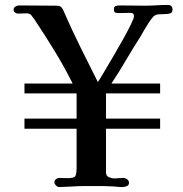

<svg xmlns="http://www.w3.org/2000/svg" viewBox="-20 -754 740 777"><path d="M678 -715Q678 -703 669 -700Q660 -697 647 -697Q634 -697 621 -696Q608 -695 600 -686Q593 -679 582.5 -663Q572 -647 563 -631.5Q554 -616 549 -607Q519 -560 490.5 -511.5Q462 -463 431 -416H628V-376H409V-274H628V-233H409V-56Q409 -42 420.5 -37Q432 -32 443 -32Q452 -32 461 -33Q470 -34 478 -34Q487 -34 494.5 -28.5Q502 -23 502 -14Q502 -4 492.5 -0.5Q483 3 475 3Q463 3 450.5 1.5Q438 0 425 0Q412 -1 398.5 -1Q385 -1 371 -1Q346 -1 320 -1Q294 -1 268 1Q256 1 244 2Q232 3 219 3Q213 3 206.5 -3.5Q200 -10 200 -16Q200 -24 206.5 -29Q213 -34 220 -34Q228 -34 236.5 -33.5Q245 -33 253 -33Q280 -33 285 -41.5Q290 -50 290 -75V-233H79V-274H290V-376H79V-416H274Q240 -484 200.5 -548.5Q161 -613 119 -676Q112 -686 106 -693Q100 -700 87 -700Q78 -700 69.5 -699.5Q61 -699 53 -699Q46 -699 40.5 -703.5Q35 -708 35 -715Q35 -723 42.5 -727.5Q50 -732 57 -732Q94 -732 131 -731.5Q168 -731 205 -731Q213 -731 220 -729.5Q227 -728 232 -720Q234 -717 235.5 -714Q237 -711 238 -708Q270 -635 305 -564Q340 -493 376 -422Q383 -432 399.5 -460Q416 -488 437 -523.5Q458 -559 477.5 -594Q497 -629 509.5 -654.5Q522 -680 522 -687Q522 -697 518 -699.5Q514 -702 505 -702Q494 -702 483.5 -701.5Q473 -701 462 -701Q452 -701 446.5 -703Q441 -705 441 -717Q441 -727 448 -729.5Q455 -732 463 -732Q489 -732 514.5 -731.5Q540 -731 565 -731Q589 -731 612.5 -732.5Q636 -734 660 -734Q678 -734 678 -715Z"/></svg>

Font: Kaisei Decol
Style: Bold
Weight: 700
Designer: Font-Kai, 金井和夫
Foundry: KAZUO KANAI
Version: Version 5.003